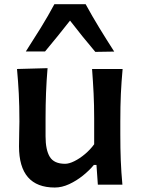

<svg xmlns="http://www.w3.org/2000/svg" viewBox="-20 -859 655 893"><path d="M234.9 13.2Q68.4 13.2 68.4 -178.7Q68.4 -213.9 69.3 -240.5Q70.3 -267.1 70.3 -293.9Q70.3 -366.7 67.4 -423.1Q64.5 -479.5 59.1 -538.1L201.2 -542Q196.3 -483.4 194.1 -427Q191.9 -370.6 191.9 -308.6V-225.1Q191.9 -161.6 211.7 -129.4Q231.4 -97.2 282.7 -97.2Q301.3 -97.2 325.9 -109.4Q350.6 -121.6 375.2 -142.3Q399.9 -163.1 418 -188V-308.6Q418 -370.6 415.3 -425Q412.6 -479.5 408.2 -538.1H550.3Q544.9 -479.5 542.2 -423.1Q539.6 -366.7 539.6 -293.9V-235.4Q539.6 -168.5 541.7 -113.5Q543.9 -58.6 549.3 0H435.1L428.7 -91.8H416.5Q395.5 -66.4 365.5 -42.2Q335.4 -18.1 301.5 -2.4Q267.6 13.2 234.9 13.2ZM423.3 -617.7Q361.3 -690.9 305.7 -763.2Q277.8 -727.5 248.8 -691.7Q219.7 -655.8 189.5 -619.6H100.1Q135.7 -674.8 169.7 -729.7Q203.6 -784.7 232.9 -839.4H378.4Q408.2 -784.7 441.9 -729.5Q475.6 -674.3 511.2 -619.1Z"/></svg>

Font: Pinar-DS1-FD SemiBold
Style: Regular
Weight: 600
Designer: Amin Abedi
Version: Version 3.000